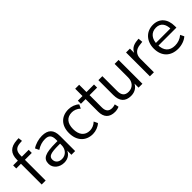

<svg xmlns="http://www.w3.org/2000/svg" viewBox="171 -1699 2714 2714"><g transform="rotate(-45 1527.5 -342.5)"><path d="M100 0H179.4V-414.7H316.7V-476.5H167.6L179.4 -461.8V-502.9C179.4 -583.3 212.7 -624.5 294.1 -630.4L339.2 -633.3L332.4 -694.1L294.1 -692.2C161.8 -684.3 100 -620.6 100 -493.1V-455.9L121.6 -476.5H5.9V-414.7H100Z M546.1 8.8C626.5 8.8 685.3 -37.3 702.9 -110.8H694.1V0H768.6V-300C768.6 -427.5 710.8 -485.3 587.3 -485.3C521.6 -485.3 444.1 -462.7 394.1 -427.5L421.6 -369.6C477.5 -405.9 530.4 -421.6 587.3 -421.6C660.8 -421.6 692.2 -387.3 692.2 -306.9V-195.1C692.2 -111.8 636.3 -51 558.8 -51C494.1 -51 454.9 -88.2 454.9 -142.2C454.9 -204.9 502 -224.5 661.8 -224.5H704.9V-276.5H660.8C445.1 -276.5 374.5 -242.2 374.5 -137.3C374.5 -54.9 448 8.8 546.1 8.8Z M1117.6 8.8C1174.5 8.8 1238.2 -14.7 1276.5 -52L1249 -109.8C1210.8 -72.5 1162.7 -55.9 1122.5 -55.9C1022.5 -55.9 967.6 -125.5 967.6 -240.2C967.6 -355.9 1022.5 -420.6 1122.5 -420.6C1163.7 -420.6 1210.8 -404.9 1249 -367.6L1276.5 -425.5C1238.2 -462.7 1176.5 -485.3 1117.6 -485.3C974.5 -485.3 886.3 -392.2 886.3 -241.2C886.3 -90.2 974.5 8.8 1117.6 8.8Z M1560.8 8.8C1590.2 8.8 1628.4 0 1645.1 -9.8L1631.4 -70.6C1613.7 -64.7 1593.1 -58.8 1571.6 -58.8C1500 -58.8 1471.6 -98 1471.6 -172.5V-414.7H1622.5V-476.5H1471.6V-622.5H1392.2V-476.5H1299V-414.7H1392.2V-164.7C1392.2 -52.9 1448 8.8 1560.8 8.8Z M1881.4 8.8C1960.8 8.8 2023.5 -33.3 2049 -109.8H2036.3V0H2113.7V-476.5H2034.3V-205.9C2034.3 -115.7 1978.4 -56.9 1897.1 -56.9C1822.5 -56.9 1789.2 -97.1 1789.2 -181.4V-476.5H1709.8V-180.4C1709.8 -55.9 1765.7 8.8 1881.4 8.8Z M2262.7 0H2343.1V-271.6C2343.1 -355.9 2392.2 -406.9 2481.4 -414.7L2531.4 -420.6L2525.5 -489.2L2497.1 -486.3C2405.9 -479.4 2352 -441.2 2330.4 -363.7H2340.2V-476.5H2262.7Z M2822.5 8.8C2891.2 8.8 2963.7 -15.7 3006.9 -55.9L2979.4 -111.8C2931.4 -71.6 2879.4 -54.9 2822.5 -54.9C2714.7 -54.9 2654.9 -119.6 2654.9 -239.2V-245.1C2654.9 -351 2709.8 -426.5 2809.8 -426.5C2899 -426.5 2946.1 -364.7 2946.1 -260.8L2961.8 -273.5H2639.2V-221.6H3014.7V-252C3014.7 -397.1 2936.3 -485.3 2807.8 -485.3C2672.5 -485.3 2578.4 -385.3 2578.4 -237.3C2578.4 -85.3 2671.6 8.8 2822.5 8.8Z"/></g></svg>

Font: LL Pando Sans
Style: Regular
Weight: 400
Designer: Joshua Smith
Foundry: Joshua Smith
Version: Version 1.000;Glyphs 3.2.1 (3258)